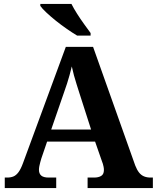

<svg xmlns="http://www.w3.org/2000/svg" viewBox="-20 -951 793 971"><path d="M4.1 0V-53H16.1Q34.4 -53 48.1 -58.7Q61.8 -64.4 73.6 -80.3Q85.3 -96.1 96.2 -125.8L312.9 -714H450.7L663.9 -114.1Q672.5 -92 683.2 -78.5Q694 -64.9 708.4 -59Q722.9 -53 741.3 -53H753.1V0H423V-53H455.9Q477.8 -53 491.6 -61.3Q505.5 -69.6 505.5 -91.2Q505.5 -99.5 503.9 -107.3Q502.3 -115.1 500.2 -122.5Q498.1 -129.9 495.7 -135.1L460.9 -234.9H218.2L188.9 -149.1Q186.5 -141.1 183.7 -130.8Q180.8 -120.4 178.9 -110.5Q177 -100.5 177 -92.2Q177 -73 188.6 -63Q200.2 -53 226.2 -53H264.3V0ZM239 -296H440.6L381.5 -480.2Q374.4 -503.3 367.2 -525.4Q360.1 -547.4 354 -569.8Q348 -592.2 343.1 -615Q338.1 -592.8 331.9 -571.4Q325.7 -550.1 319.2 -528.8Q312.6 -507.5 304.1 -484.6ZM370.1 -771Q346.6 -785 318.4 -804.5Q290.2 -824 262.7 -846Q235.3 -868 214.1 -888Q192.9 -908 183.9 -921V-931H341.4Q352.4 -909 369.5 -882Q386.6 -855 405.4 -829Q424.2 -803 438.2 -784V-771Z"/></svg>

Font: Noto Serif Sinhala
Style: Regular
Weight: 400
Designer: Jelle Bosma - Monotype Design Team
Foundry: Monotype Imaging Inc.
Version: Version 2.006